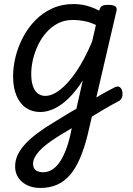

<svg xmlns="http://www.w3.org/2000/svg" viewBox="-20 -539 662 953"><path d="M415 -29Q434 -41 452.5 -52Q471 -63 488.5 -73Q506 -83 521.5 -91Q537 -99 550 -106Q566 -113 575 -106Q584 -99 587 -85Q590 -71 586 -57.5Q582 -44 571 -38Q552 -28 532 -17Q512 -6 491 6.5Q470 19 449 32Q428 45 406 59ZM180 394Q144 394 115.5 380.5Q87 367 71 343Q55 319 55 288Q55 257 68 229.5Q81 202 105.5 175.5Q130 149 166 122Q202 95 249 67Q268 56 286 44.5Q304 33 322.5 22Q341 11 359 1L391 -140Q356 -85 319.5 -50Q283 -15 248 1Q213 17 180 17Q139 17 108.5 -4Q78 -25 61.5 -65Q45 -105 45 -160Q45 -208 57.5 -258Q70 -308 94.5 -354.5Q119 -401 155 -438Q191 -475 239 -497Q287 -519 345 -519Q367 -519 388 -515.5Q409 -512 430.5 -504.5Q452 -497 472 -486L474 -491Q478 -505 487.5 -510Q497 -515 516 -515Q544 -515 553.5 -506.5Q563 -498 557 -480L415 130Q398 199 376 249Q354 299 326 331Q298 363 261.5 378.5Q225 394 180 394ZM193 316Q216 316 235.5 305Q255 294 272 271.5Q289 249 304 212.5Q319 176 330 127L336 97Q325 104 314 110.5Q303 117 292 123.5Q281 130 270 137Q238 157 214 175.5Q190 194 175 210.5Q160 227 152 243Q144 259 144 275Q144 287 149.5 296.5Q155 306 166.5 311Q178 316 193 316ZM205 -63Q239 -63 278.5 -93.5Q318 -124 358.5 -183.5Q399 -243 437 -332L456 -415Q424 -430 395.5 -435Q367 -440 342 -440Q301 -440 268.5 -423.5Q236 -407 211 -379Q186 -351 169 -315.5Q152 -280 143.5 -243Q135 -206 135 -171Q135 -139 142.5 -114.5Q150 -90 166 -76.5Q182 -63 205 -63Z"/></svg>

Font: Playwrite AT
Style: Italic
Weight: 400
Italic angle: -13.0072°
Designer: Veronika Burian, José Scaglione
Foundry: TypeTogether
Version: Version 1.002